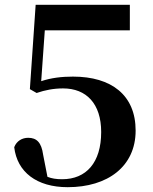

<svg xmlns="http://www.w3.org/2000/svg" viewBox="-20 -761 634 797"><path d="M261 16C427 16 543 -70 543 -219C543 -366 443 -443 283 -443C236 -443 193 -438 151 -424L166 -635H519V-741H128L104 -391L132 -375C167 -387 202 -394 242 -394C338 -394 400 -331 400 -213C400 -86 338 -17 238 -17C213 -17 195 -20 177 -27L159 -119C152 -170 132 -189 97 -189C72 -189 49 -176 39 -150C51 -47 132 16 261 16Z"/></svg>

Font: Noto Serif SC
Style: Bold
Weight: 700
Designer: Ryoko NISHIZUKA 西塚涼子 (kana & ideographs); Frank Grießhammer (Latin, Greek & Cyrillic); Wenlong ZHANG 张文龙 (bopomofo); San
Foundry: Adobe
Version: Version 2.001;hotconv 1.1.0;makeotfexe 2.6.0